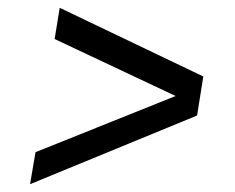

<svg xmlns="http://www.w3.org/2000/svg" viewBox="-20 -484 603 492"><path d="M71 -94 430 -238 120 -384 133 -464 501 -288 485 -188 57 -12Z"/></svg>

Font: Grenze Medium
Style: Italic
Weight: 500
Italic angle: -10°
Designer: Renata Polastri
Foundry: Omnibus-Type
Version: Version 1.002; ttfautohint (v1.8)